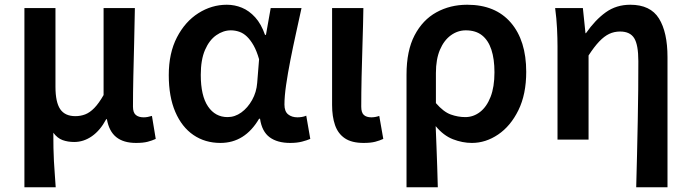

<svg xmlns="http://www.w3.org/2000/svg" viewBox="-20 -589 2912 810"><path d="M83 201V-555H214V-223Q214 -158 234 -128.5Q254 -99 298 -99Q320 -99 339.5 -106.5Q359 -114 378 -133.5Q397 -153 417 -188V-555H549Q548 -486 546 -411Q544 -336 542.5 -266Q541 -196 541 -139Q541 -114 553 -104Q565 -94 586 -94Q594 -94 602.5 -95.5Q611 -97 621 -100L637 -3Q622 4 603 9Q584 14 554 14Q501 14 470.5 -10.5Q440 -35 431 -86H428Q403 -39 368 -14.5Q333 10 293 10Q266 10 244 2Q222 -6 205 -29Q205 6 205.5 35Q206 64 207.5 90.5Q209 117 211 143.5Q213 170 215 201Z M910 14Q845 14 796 -19.5Q747 -53 719.5 -117Q692 -181 692 -272Q692 -365 726.5 -431.5Q761 -498 817 -533.5Q873 -569 937 -569Q970 -569 1000.5 -556.5Q1031 -544 1056.5 -516Q1082 -488 1098 -442H1102L1122 -555H1252Q1241 -504 1228.5 -447.5Q1216 -391 1205 -335Q1194 -279 1187 -230.5Q1180 -182 1180 -148Q1180 -119 1195.5 -106.5Q1211 -94 1235 -94Q1243 -94 1253 -95.5Q1263 -97 1272 -101L1289 -3Q1275 3 1254 8.5Q1233 14 1204 14Q1150 14 1117.5 -10Q1085 -34 1077 -88H1073Q1013 14 910 14ZM940 -95Q971 -95 998 -114.5Q1025 -134 1043.5 -167Q1062 -200 1065 -239L1073 -339Q1063 -374 1050 -397Q1037 -420 1022 -434.5Q1007 -449 989.5 -455Q972 -461 954 -461Q922 -461 892.5 -440.5Q863 -420 845 -378.5Q827 -337 827 -273Q827 -185 857.5 -140Q888 -95 940 -95Z M1514 14Q1464 14 1435 -5.5Q1406 -25 1393.5 -61Q1381 -97 1381 -146V-555H1513Q1512 -486 1509.5 -411Q1507 -336 1505.5 -266Q1504 -196 1504 -139Q1504 -114 1515 -104Q1526 -94 1547 -94Q1554 -94 1563 -95.5Q1572 -97 1580 -100L1597 -3Q1582 4 1563 9Q1544 14 1514 14Z M1695 201V-274Q1695 -375 1729 -440Q1763 -505 1821 -537Q1879 -569 1951 -569Q2070 -569 2135 -493.5Q2200 -418 2200 -286Q2200 -191 2167 -124Q2134 -57 2081.5 -21.5Q2029 14 1971 14Q1931 14 1891 -1.5Q1851 -17 1818 -57Q1820 -11 1821.5 31Q1823 73 1824.5 114.5Q1826 156 1827 201ZM1943 -95Q1977 -95 2005 -116.5Q2033 -138 2049.5 -180Q2066 -222 2066 -284Q2066 -340 2053 -379.5Q2040 -419 2013.5 -440Q1987 -461 1945 -461Q1911 -461 1882 -440Q1853 -419 1836 -379Q1819 -339 1819 -281V-154Q1851 -117 1881.5 -106Q1912 -95 1943 -95Z M2664 201Q2666 135 2667.5 63.5Q2669 -8 2670.5 -78Q2672 -148 2672.5 -212.5Q2673 -277 2673 -331Q2673 -400 2655.5 -428Q2638 -456 2596 -456Q2571 -456 2550 -446Q2529 -436 2508 -414Q2487 -392 2463 -355V0H2332V-393Q2332 -427 2330 -468.5Q2328 -510 2322 -555H2439L2450 -449H2452Q2491 -505 2535.5 -537Q2580 -569 2639 -569Q2724 -569 2760 -511Q2796 -453 2796 -348V201Z"/></svg>

Font: Noto Sans TC SemiBold
Style: Regular
Weight: 600
Designer: Ryoko NISHIZUKA  (kana, bopomofo & ideographs); Paul D. Hunt (Latin, Greek & Cyrillic); Sandoll Communications , Soo-you
Foundry: Adobe
Version: Version 2.004-H2;hotconv 1.0.118;makeotfexe 2.5.65603